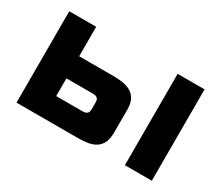

<svg xmlns="http://www.w3.org/2000/svg" viewBox="-120 -987 1467 1274"><g transform="rotate(30 613.5 -350.0)"><path d="M95.2 0V-700H301.4V-474.3H566.4Q611.6 -474.3 646.7 -467Q681.8 -459.7 706 -442.6Q730.1 -425.5 742.7 -397.5Q755.3 -369.5 755.3 -328.3V-151.5Q755.3 -105.3 741.7 -75.8Q728.1 -46.3 703.3 -29.5Q678.5 -12.7 643.7 -6.3Q609 0 566.4 0ZM301.4 -169.2H505.2Q526.9 -169.2 538 -179.3Q549 -189.4 549 -209.6V-264.7Q549 -286.7 538 -295.9Q526.9 -305 505.2 -305H301.4ZM925.6 0V-700H1131.8V0Z"/></g></svg>

Font: Science Gothic
Style: Regular
Weight: 400
Designer: Thomas Phinney, Vassil Kateliev, Brandon Buerkle
Foundry: Font Detective LLC
Version: Version 1.018